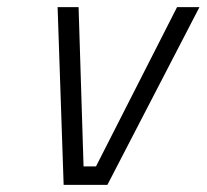

<svg xmlns="http://www.w3.org/2000/svg" viewBox="-20 -520 581 540"><path d="M159 0H282L541 -500H478L250 -52H215L201 -500H142Z"/></svg>

Font: RazerF5 Light
Style: Italic
Weight: 300
Foundry: Razer Inc.
Version: Version 2